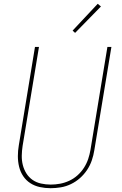

<svg xmlns="http://www.w3.org/2000/svg" viewBox="-20 -982 640 1010"><path d="M246 8Q217 8 189.5 2Q162 -4 139.5 -18.5Q117 -33 102 -55.5Q87 -78 80.5 -105Q74 -132 74 -160.5Q74 -189 79 -218L164 -735H185L99 -215Q95 -189 94.5 -163.5Q94 -138 100 -114Q106 -90 119 -69.5Q132 -49 151.5 -35.5Q171 -22 196 -16.5Q221 -11 247 -11Q271 -11 295.5 -15.5Q320 -20 344 -31Q368 -42 388 -60Q408 -78 422 -100Q436 -122 444 -146Q452 -170 456 -194L545 -735H566L476 -191Q472 -165 463 -138.5Q454 -112 438 -88Q422 -64 400.5 -45Q379 -26 353 -13.5Q327 -1 299.5 3.5Q272 8 246 8ZM375 -809 362 -821 494 -962 511 -948Z"/></svg>

Font: Iosevka Aile Thin
Style: Italic
Weight: 100
Italic angle: -9°
Designer: Belleve Invis
Foundry: Belleve Invis
Version: Version 31.1.0; ttfautohint (v1.8.4)